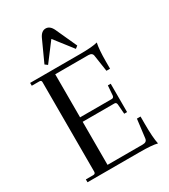

<svg xmlns="http://www.w3.org/2000/svg" viewBox="-206 -945 930 1054"><g transform="rotate(-30 258.5 -418.5)"><path d="M300.8 -812 361.8 -678.2 346.2 -666 256.8 -780.8 169.9 -666 153.8 -678.2 214.8 -812Q231 -846.2 257.8 -846.2Q284.7 -846.2 300.8 -812ZM35.2 0V-18.1H82Q96.2 -18.1 96.2 -32.2V-600.1Q96.2 -612.3 82 -611.8H35.2V-629.9H352.1Q431.2 -629.9 462.9 -639.2Q454.1 -598.1 454.1 -524.9V-478H431.2L416 -580.1Q414.1 -602.1 388.2 -602.1H178.2V-329.1H378.9Q391.1 -329.1 393.1 -342.8L397.9 -404.8H416V-225.1H397.9L393.1 -287.1Q391.1 -301.3 378.9 -300.8H178.2V-27.8H401.9Q427.7 -27.8 430.2 -49.8L444.8 -167H467.8V-120.1Q467.8 -32.2 477.1 8.8Q444.8 0 366.2 0Z"/></g></svg>

Font: Arapey-Regular
Style: Regular
Weight: 400
Designer: Eduardo Rodriguez Tunni
Foundry: Eduardo Rodriguez Tunni
Version: Version 1.002